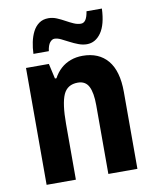

<svg xmlns="http://www.w3.org/2000/svg" viewBox="-85 -821 714 885"><g transform="rotate(-10 272.5 -378.0)"><path d="M327 -557Q403 -557 444.5 -507.5Q486 -458 486 -360V0H350V-322Q350 -380 335 -409.5Q320 -439 284 -439Q235 -439 216.5 -397.5Q198 -356 198 -261V0H61V-547H168L184 -476H191Q205 -502 225 -520Q245 -538 271 -547.5Q297 -557 327 -557ZM106 -605Q107 -633 112.5 -659.5Q118 -686 129 -707.5Q140 -729 158 -742Q176 -755 202 -755Q222 -755 241 -747Q260 -739 278 -729Q296 -719 313 -711.5Q330 -704 346 -704Q360 -704 368.5 -717Q377 -730 381 -756H453Q450 -681 423.5 -643.5Q397 -606 357 -606Q338 -606 318 -613.5Q298 -621 279 -631Q260 -641 243.5 -649Q227 -657 213 -657Q202 -657 192 -645Q182 -633 178 -605Z"/></g></svg>

Font: Noto Sans Khmer Condensed
Style: Bold
Weight: 700
Width: 3
Designer: Danh Hong and the Monotype Design Team
Foundry: Monotype Imaging Inc.
Version: Version 2.004